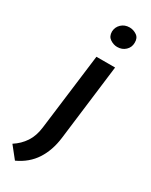

<svg xmlns="http://www.w3.org/2000/svg" viewBox="-237 -666 724 918"><g transform="rotate(30 125.0 -207.0)"><path d="M-23 142Q13 119 35.5 85Q58 51 64 2L117 -419H220L168 0Q159 72 125 124.5Q91 177 28 206ZM121 -561Q122 -586 140 -603Q158 -620 185 -620Q206 -620 224.5 -607.5Q243 -595 242 -568Q242 -543 224 -526Q206 -509 179 -509Q159 -509 140 -521.5Q121 -534 121 -561Z"/></g></svg>

Font: Josefin Sans Thin Medium
Style: Italic
Weight: 500
Italic angle: -7°
Version: Version 2.000